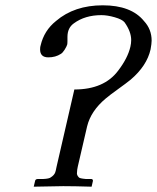

<svg xmlns="http://www.w3.org/2000/svg" viewBox="-20 -703 591 723"><path d="M193 -75 260 -366Q372 -366 425 -437Q461 -484 471 -527Q474 -540 474 -552Q474 -584 449 -619Q440 -630 412 -638Q384 -646 362 -646Q300 -646 258 -615Q234 -598 234 -564V-548Q234 -539 233 -535Q231 -528 223.5 -516Q216 -504 209 -500Q189 -487 162 -487Q131 -487 131 -517Q131 -527 133 -532Q146 -588 191 -624Q260 -683 367 -683Q474 -683 522 -624Q551 -593 551 -550Q551 -539 547 -517Q533 -455 472 -403Q456 -390 424 -367Q392 -344 378 -332Q322 -285 308 -227L273 -76Q270 -63 270 -54Q268 -44 277 -35Q280 -31 303 -29H323Q330 -29 330 -22L325 0Q260 -2 218 -2L107 0L112 -21Q113 -29 123 -29H143Q165 -30 171 -35Q184 -43 188 -54Q190 -59 193 -75Z"/></svg>

Font: Linux Libertine O
Style: Italic
Weight: 400
Italic angle: -12°
Designer: Philipp H. Poll
Foundry: Philipp H. Poll
Version: Version 5.1.6